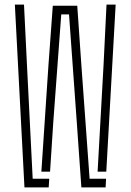

<svg xmlns="http://www.w3.org/2000/svg" viewBox="-20 -820 571 840"><path d="M336 0 316 -284 282 -757H248L213 -284L199 -69H161L192 -535L211 -795H318L336 -535L372 -38H444L442 0ZM87 0 45 -800H85L98 -535L123 -38H195.5L193 0ZM407 -69 433 -535 446 -800H486L445 -69Z"/></svg>

Font: Big Shoulders Stencil Text Thin
Style: Regular
Weight: 100
Designer: Patric King
Foundry: XO Type Co
Version: Version 2.001